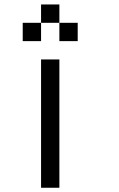

<svg xmlns="http://www.w3.org/2000/svg" viewBox="-20 -937 540 873"><path d="M83.3 -750V-833.3H166.7V-750ZM166.7 -83.3V-666.7H250V-83.3ZM250 -916.7V-833.3H166.7V-916.7ZM250 -833.3H333.3V-750H250Z"/></svg>

Font: GalmuriMono11 Regular
Style: Regular
Weight: 400
Designer: Lee Minseo (quiple)
Version: Version 2.399;hotconv 1.1.1;makeotfexe 2.6.0 DEVELOPMENT